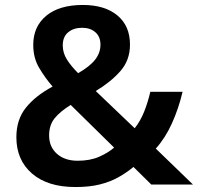

<svg xmlns="http://www.w3.org/2000/svg" viewBox="-20 -744 798 774"><path d="M314 -724Q402 -724 453 -682Q504 -640 504 -564Q504 -501 465 -457Q426 -413 366 -377L523 -227Q546 -256 561 -293.5Q576 -331 586 -374H716Q700 -306 673 -246.5Q646 -187 608 -145L758 0H590L518 -71Q489 -47 456.5 -29Q424 -11 382.5 -0.5Q341 10 284 10Q172 10 109 -44.5Q46 -99 46 -191Q46 -262 84.5 -310Q123 -358 192 -395Q161 -431 137.5 -471Q114 -511 114 -563Q114 -637 166.5 -680.5Q219 -724 314 -724ZM311 -632Q277 -632 255 -614Q233 -596 233 -561Q233 -531 249.5 -504.5Q266 -478 295 -449Q342 -476 363.5 -503.5Q385 -531 385 -564Q385 -596 364.5 -614Q344 -632 311 -632ZM265 -321Q223 -295 200.5 -267.5Q178 -240 178 -198Q178 -152 209.5 -124Q241 -96 293 -96Q343 -96 379.5 -112Q416 -128 440 -149Z"/></svg>

Font: Noto Sans Canadian Aboriginal SemiBold
Style: Regular
Weight: 600
Designer: Monotype Design Team, Typotheque's Kevin King
Foundry: Monotype Imaging Inc.
Version: Version 2.004; ttfautohint (v1.8.4.7-5d5b)